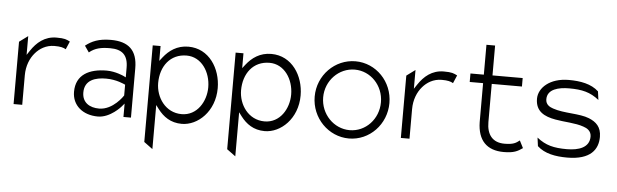

<svg xmlns="http://www.w3.org/2000/svg" viewBox="-50 -812 3769 1172"><g transform="rotate(5 1834.5 -226.0)"><path d="M44 -20H97V-201C97 -259 117 -307 146 -340C171 -369 210 -395 262 -395C299 -395 317 -390 332 -381L353 -430C331 -441 321 -447 270 -447C197 -447 149 -404 115 -353L97 -326V-441L44 -402Z M405 -127C405 -44 470 11 563 11C639 11 702 -62 702 -62L719 -82V0H765V-302C765 -412 711 -462 602 -462C528 -462 485 -443 447 -413L474 -374C509 -403 547 -411 602 -411C675 -411 712 -379 712 -301V-242L698 -249C698 -249 648 -273 593 -273C486 -273 405 -232 405 -127ZM462 -128C462 -205 529 -224 593 -224C658 -224 705 -200 712 -197V-131C711 -129 652 -38 566 -38C509 -38 462 -65 462 -128Z M859 141 912 180V-90L930 -66C963 -23 1008 11 1077 11C1175 11 1277 -82 1277 -225C1277 -345 1204 -462 1077 -462C1007 -462 959 -426 925 -383L907 -360V-451H859ZM912 -225C912 -328 971 -407 1071 -407C1162 -407 1219 -319 1219 -225C1219 -139 1166 -48 1071 -48C971 -48 912 -138 912 -225Z M1367 141 1420 180V-90L1438 -66C1471 -23 1516 11 1585 11C1683 11 1785 -82 1785 -225C1785 -345 1712 -462 1585 -462C1515 -462 1467 -426 1433 -383L1415 -360V-451H1367ZM1420 -225C1420 -328 1479 -407 1579 -407C1670 -407 1727 -319 1727 -225C1727 -139 1674 -48 1579 -48C1479 -48 1420 -138 1420 -225Z M1871 -226C1871 -95 1975 11 2101 11C2227 11 2329 -95 2329 -226C2329 -357 2227 -462 2101 -462C1975 -462 1871 -357 1871 -226ZM1923 -226C1923 -329 2004 -411 2101 -411C2198 -411 2277 -329 2277 -226C2277 -123 2199 -40 2101 -40C2004 -40 1923 -123 1923 -226Z M2417 -20H2470V-201C2470 -259 2490 -307 2519 -340C2544 -369 2583 -395 2635 -395C2672 -395 2690 -390 2705 -381L2726 -430C2704 -441 2694 -447 2643 -447C2570 -447 2522 -404 2488 -353L2470 -326V-441L2417 -402Z M2806 -397H2888V-158C2890 -47 2945 11 3050 11C3112 11 3135 -2 3165 -23L3142 -68C3120 -51 3104 -40 3050 -40C2976 -40 2941 -87 2941 -163V-397H3126V-449H2941V-632H2888V-449H2806Z M3224 -331C3224 -253 3279 -226 3348 -214C3401 -204 3471 -204 3521 -186C3543 -179 3570 -164 3570 -129C3570 -61 3504 -40 3432 -40C3352 -40 3302 -52 3248 -95L3255 -43C3300 -1 3367 11 3438 11C3583 11 3627 -56 3627 -132C3627 -194 3594 -222 3550 -240C3491 -264 3395 -256 3327 -280C3306 -287 3281 -300 3281 -333C3281 -395 3350 -411 3414 -411C3494 -411 3544 -399 3598 -356L3591 -408C3546 -450 3479 -462 3408 -462C3292 -462 3224 -398 3224 -331Z"/></g></svg>

Font: Charger Sport
Style: ExLit
Weight: 200
Designer: Jasper
Foundry: Cannot Into Space Fonts
Version: Version 1.1